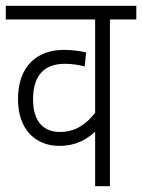

<svg xmlns="http://www.w3.org/2000/svg" viewBox="-20 -642 490 662"><path d="M450 -575V-622H0V-575H308V-253C276 -212 238 -187 187 -187C134 -187 94 -218 94 -300C94 -383 134 -422 203 -422C230 -422 252 -418 272 -413L277 -461C258 -466 230 -470 200 -470C105 -470 42 -411 42 -300C42 -198 100 -139 185 -139C242 -139 280 -162 308 -188V0H359V-575Z"/></svg>

Font: Noto Sans Condensed Light
Style: Italic
Weight: 300
Width: 3
Italic angle: -12°
Designer: Monotype Design Team
Foundry: Monotype Imaging Inc.
Version: Version 2.013